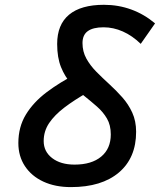

<svg xmlns="http://www.w3.org/2000/svg" viewBox="-20 -762 660 792"><path d="M272.5 9.8Q207.5 9.8 158.7 -12.9Q109.9 -35.6 82.8 -76.7Q55.7 -117.7 55.7 -171.9Q55.7 -238.3 86.7 -289.3Q117.7 -340.3 172.4 -381.6Q227.1 -422.9 298.8 -459.5L342.3 -381.3Q286.6 -349.6 245.8 -318.6Q205.1 -287.6 182.6 -254.2Q160.2 -220.7 160.2 -180.2Q160.2 -136.7 195.1 -109.9Q230 -83 287.6 -83Q357.9 -83 397.5 -116Q437 -148.9 437 -207.5Q437 -246.1 421.1 -273.2Q405.3 -300.3 379.9 -322.5Q354.5 -344.7 326.4 -367.2Q298.3 -389.6 272.9 -417.7Q247.6 -445.8 231.7 -485.1Q215.8 -524.4 215.8 -580.6Q215.8 -660.6 264.9 -701.4Q314 -742.2 408.7 -742.2Q468.3 -742.2 521.7 -722.7Q575.2 -703.1 619.6 -665.5L560.5 -581.1Q525.9 -614.7 486.8 -632.1Q447.8 -649.4 407.2 -649.4Q363.8 -649.4 342 -633.5Q320.3 -617.7 320.3 -584.5Q320.3 -549.3 336.2 -520.5Q352.1 -491.7 377.4 -466.1Q402.8 -440.4 430.9 -414.8Q459 -389.2 484.4 -360.6Q509.8 -332 525.6 -297.4Q541.5 -262.7 541.5 -218.3Q541.5 -110.8 470.5 -50.5Q399.4 9.8 272.5 9.8Z"/></svg>

Font: Cascadia Code
Style: Italic
Weight: 400
Italic angle: -10°
Designer: Aaron Bell
Foundry: Saja Typeworks
Version: Version 2407.024